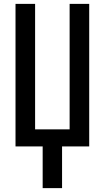

<svg xmlns="http://www.w3.org/2000/svg" viewBox="-20 -755 540 990"><path d="M200 215V0H60V-735H161V-88H339V-735H440V0H300V215Z"/></svg>

Font: Iosevka Custom Semibold
Style: Regular
Weight: 600
Designer: Belleve Invis
Foundry: Belleve Invis
Version: Version 27.0.2; ttfautohint (v1.8.4)